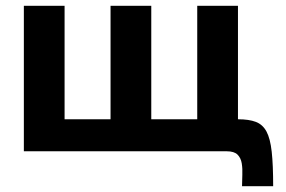

<svg xmlns="http://www.w3.org/2000/svg" viewBox="-20 -520 984 660"><path d="M62 -500H202V-110H360V-500H500V-110H658V-500H798V-110Q836 -110 859.5 -101Q883 -92 896 -68Q909 -44 914 1.5Q919 47 919 120H812Q812 102 813 81Q814 60 811 41.5Q808 23 796.5 11.5Q785 0 759 0H62Z"/></svg>

Font: Moderustic SemiBold
Style: Regular
Weight: 600
Designer: Tural Alisoy
Foundry: TAFT Foundry
Version: Version 2.120